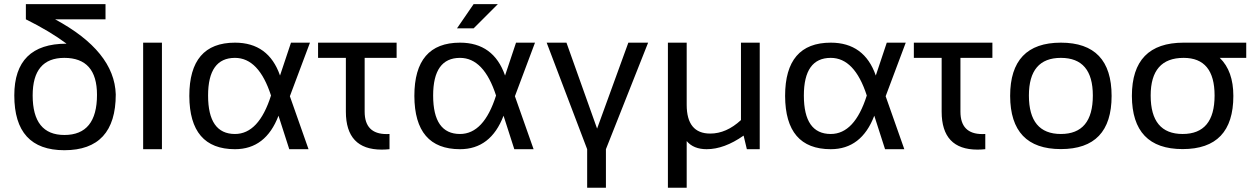

<svg xmlns="http://www.w3.org/2000/svg" viewBox="-20 -718 6042 924"><path d="M289.6 4.9Q48.8 4.9 48.8 -258.8Q48.8 -507.8 300.3 -507.8Q219.7 -567.9 104.5 -625V-698.2H487.8V-625H245.1Q530.8 -471.2 537.1 -263.7Q537.1 4.9 289.6 4.9ZM446.8 -261.7Q446.8 -439.5 289.6 -439.5Q137.2 -439.5 137.2 -258.8Q137.2 -68.4 290 -68.4Q446.8 -68.4 446.8 -261.7Z M759.3 -512.7V0H668.9V-512.7Z M891.1 -256.3Q891.1 -512.7 1110.8 -512.7Q1272.5 -512.7 1327.6 -354.5L1380.4 -512.7H1471.7L1375 -254.9L1464.8 0H1372.1L1320.3 -161.1Q1258.8 0 1110.8 0Q892.1 0 891.1 -256.3ZM1110.8 -73.2Q1225.6 -73.2 1284.2 -258.3Q1225.6 -439.5 1110.8 -439.5Q981.4 -439.5 981.4 -258.3Q981.4 -73.2 1110.8 -73.2Z M1510.7 -512.7H1888.7V-439.5H1734.9V-180.7Q1734.9 -72.8 1840.3 -72.8Q1847.2 -72.8 1854.5 -73.2V0Q1834.5 2 1816.9 2Q1644.5 2 1644.5 -180.7V-439.5H1510.7Z M1974.1 -256.3Q1974.1 -512.7 2193.8 -512.7Q2355.5 -512.7 2410.6 -354.5L2463.4 -512.7H2554.7L2458 -254.9L2547.9 0H2455.1L2403.3 -161.1Q2341.8 0 2193.8 0Q1975.1 0 1974.1 -256.3ZM2193.8 -73.2Q2308.6 -73.2 2367.2 -258.3Q2308.6 -439.5 2193.8 -439.5Q2064.5 -439.5 2064.5 -258.3Q2064.5 -73.2 2193.8 -73.2ZM2259.3 -698.2H2376L2259.3 -581.5H2179.2Z M2610.8 -512.7H2706.1L2853.5 -99.1L3003.9 -512.7H3099.1L2896 0V185.5H2805.7V0Z M3636.2 -512.7V0H3574.2L3558.6 -65.4Q3465.3 0 3380.9 0Q3317.4 0 3284.7 -39.1V185.5H3194.3V-512.7H3284.7V-213.9Q3284.7 -75.2 3397.9 -75.2Q3475.6 -75.2 3545.9 -140.1V-512.7Z M3758.3 -256.3Q3758.3 -512.7 3978 -512.7Q4139.6 -512.7 4194.8 -354.5L4247.6 -512.7H4338.9L4242.2 -254.9L4332 0H4239.3L4187.5 -161.1Q4126 0 3978 0Q3759.3 0 3758.3 -256.3ZM3978 -73.2Q4092.8 -73.2 4151.4 -258.3Q4092.8 -439.5 3978 -439.5Q3848.6 -439.5 3848.6 -258.3Q3848.6 -73.2 3978 -73.2Z M4377.9 -512.7H4755.9V-439.5H4602.1V-180.7Q4602.1 -72.8 4707.5 -72.8Q4714.4 -72.8 4721.7 -73.2V0Q4701.7 2 4684.1 2Q4511.7 2 4511.7 -180.7V-439.5H4377.9Z M5085.4 -73.2Q5239.3 -73.2 5239.3 -258.3Q5239.3 -439.5 5085.4 -439.5Q4931.6 -439.5 4931.6 -258.3Q4931.6 -73.2 5085.4 -73.2ZM4841.3 -256.3Q4841.3 -512.7 5085.4 -512.7Q5329.6 -512.7 5329.6 -256.3Q5329.6 -0.5 5085.4 -0.5Q4842.3 -0.5 4841.3 -256.3Z M5671.4 -73.2Q5825.2 -73.2 5825.2 -258.3Q5825.2 -439.5 5676.3 -439.5Q5517.6 -439.5 5517.6 -258.3Q5517.6 -73.2 5671.4 -73.2ZM5427.2 -256.3Q5427.2 -512.7 5676.3 -512.7H5977.5V-439.5H5850.1Q5915.5 -376.5 5915.5 -256.3Q5915.5 -0.5 5671.4 -0.5Q5428.2 -0.5 5427.2 -256.3Z"/></svg>

Font: Voltera
Style: Regular
Weight: 400
Designer: Bernd Montag
Version: Version 1.301